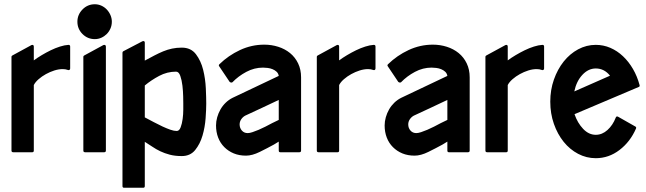

<svg xmlns="http://www.w3.org/2000/svg" viewBox="-20 -716 3040 903"><path d="M139 -432Q155 -444 176 -456.5Q197 -469 218.5 -479.5Q240 -490 262 -497Q284 -504 302 -505Q310 -505 310 -497V-394Q310 -390 307 -387.5Q304 -385 299 -387Q288 -391 275 -391Q256 -391 235.5 -384.5Q215 -378 196 -367.5Q177 -357 161.5 -343.5Q146 -330 139 -316V-8Q139 0 132 0H42Q34 0 34 -8V-449Q34 -453 38 -455L128 -504Q133 -506 136 -504Q139 -502 139 -497Z M478 -8Q478 0 470 0H380Q372 0 372 -8V-449Q372 -453 376 -455L466 -504Q471 -506 474.5 -504Q478 -502 478 -497ZM426 -532Q392 -532 368 -556Q344 -580 344 -614Q344 -647 368 -671.5Q392 -696 426 -696Q442 -696 456.5 -689.5Q471 -683 482 -671.5Q493 -660 499.5 -645Q506 -630 506 -614Q506 -597 499.5 -582Q493 -567 482 -556Q471 -545 456.5 -538.5Q442 -532 426 -532Z M661 -431Q685 -444 706 -455Q727 -466 747.5 -474.5Q768 -483 789.5 -487.5Q811 -492 835 -492Q878 -492 901.5 -461Q925 -430 935.5 -387.5Q946 -345 948 -300.5Q950 -256 950 -229Q950 -202 947 -160Q944 -118 932.5 -78.5Q921 -39 898 -10.5Q875 18 835 18Q803 18 778.5 11.5Q754 5 734 -4.5Q714 -14 696.5 -26Q679 -38 661 -49V159Q661 167 654 167H563Q556 167 556 159V-468Q556 -473 560 -475L650 -522Q655 -524 658 -522Q661 -520 661 -516ZM661 -164Q682 -153 703.5 -141.5Q725 -130 744.5 -121Q764 -112 781 -106Q798 -100 811 -100Q823 -100 829.5 -117Q836 -134 839 -156.5Q842 -179 842 -200.5Q842 -222 842 -230Q842 -238 841.5 -262.5Q841 -287 838 -313Q835 -339 828 -359Q821 -379 808 -379Q766 -379 728.5 -359Q691 -339 661 -314Z M1396 -8Q1396 0 1388 0H1298Q1291 0 1291 -8V-50L1268 -36Q1237 -19 1201.5 -1.5Q1166 16 1137 16Q1105 16 1079.5 5.5Q1054 -5 1035 -24Q1016 -43 1006 -69Q996 -95 996 -126Q996 -145 1001.5 -164.5Q1007 -184 1017 -201.5Q1027 -219 1041.5 -233Q1056 -247 1074 -256L1291 -359Q1289 -371 1281 -378.5Q1273 -386 1262 -390.5Q1251 -395 1239 -396.5Q1227 -398 1217 -398Q1176 -398 1138.5 -378Q1101 -358 1073 -329Q1070 -327 1066 -328Q1062 -329 1060 -331L1011 -404Q1007 -409 1012 -414Q1054 -455 1108.5 -480.5Q1163 -506 1223 -506Q1257 -506 1288.5 -496Q1320 -486 1344 -466.5Q1368 -447 1382 -418Q1396 -389 1396 -352ZM1291 -246Q1250 -227 1211.5 -208.5Q1173 -190 1133 -172Q1122 -166 1114.5 -155Q1107 -144 1107 -131Q1107 -114 1117.5 -102Q1128 -90 1145 -90Q1154 -90 1167.5 -94.5Q1181 -99 1196.5 -105.5Q1212 -112 1228.5 -120.5Q1245 -129 1260 -137L1291 -152Z M1575 -432Q1591 -444 1612 -456.5Q1633 -469 1654.5 -479.5Q1676 -490 1698 -497Q1720 -504 1738 -505Q1746 -505 1746 -497V-394Q1746 -390 1743 -387.5Q1740 -385 1735 -387Q1724 -391 1711 -391Q1692 -391 1671.5 -384.5Q1651 -378 1632 -367.5Q1613 -357 1597.5 -343.5Q1582 -330 1575 -316V-8Q1575 0 1568 0H1478Q1470 0 1470 -8V-449Q1470 -453 1474 -455L1564 -504Q1569 -506 1572 -504Q1575 -502 1575 -497Z M2189 -8Q2189 0 2181 0H2091Q2084 0 2084 -8V-50L2061 -36Q2030 -19 1994.5 -1.5Q1959 16 1930 16Q1898 16 1872.5 5.5Q1847 -5 1828 -24Q1809 -43 1799 -69Q1789 -95 1789 -126Q1789 -145 1794.5 -164.5Q1800 -184 1810 -201.5Q1820 -219 1834.5 -233Q1849 -247 1867 -256L2084 -359Q2082 -371 2074 -378.5Q2066 -386 2055 -390.5Q2044 -395 2032 -396.5Q2020 -398 2010 -398Q1969 -398 1931.5 -378Q1894 -358 1866 -329Q1863 -327 1859 -328Q1855 -329 1853 -331L1804 -404Q1800 -409 1805 -414Q1847 -455 1901.5 -480.5Q1956 -506 2016 -506Q2050 -506 2081.5 -496Q2113 -486 2137 -466.5Q2161 -447 2175 -418Q2189 -389 2189 -352ZM2084 -246Q2043 -227 2004.5 -208.5Q1966 -190 1926 -172Q1915 -166 1907.5 -155Q1900 -144 1900 -131Q1900 -114 1910.5 -102Q1921 -90 1938 -90Q1947 -90 1960.5 -94.5Q1974 -99 1989.5 -105.5Q2005 -112 2021.5 -120.5Q2038 -129 2053 -137L2084 -152Z M2368 -432Q2384 -444 2405 -456.5Q2426 -469 2447.5 -479.5Q2469 -490 2491 -497Q2513 -504 2531 -505Q2539 -505 2539 -497V-394Q2539 -390 2536 -387.5Q2533 -385 2528 -387Q2517 -391 2504 -391Q2485 -391 2464.5 -384.5Q2444 -378 2425 -367.5Q2406 -357 2390.5 -343.5Q2375 -330 2368 -316V-8Q2368 0 2361 0H2271Q2263 0 2263 -8V-449Q2263 -453 2267 -455L2357 -504Q2362 -506 2365 -504Q2368 -502 2368 -497Z M2782 -505Q2818 -505 2850.5 -491Q2883 -477 2910 -451.5Q2937 -426 2957 -391.5Q2977 -357 2988 -316Q2990 -309 2984 -307L2682 -179Q2696 -138 2722.5 -110Q2749 -82 2782 -82Q2812 -82 2837 -104.5Q2862 -127 2876 -163Q2879 -171 2887 -167L2968 -121Q2974 -118 2971 -111Q2944 -49 2893.5 -10.5Q2843 28 2782 28Q2738 28 2699 7.5Q2660 -13 2631 -49Q2602 -85 2585 -133.5Q2568 -182 2568 -238Q2568 -293 2585 -341.5Q2602 -390 2631 -426.5Q2660 -463 2699 -484Q2738 -505 2782 -505ZM2849 -360Q2822 -394 2782 -394Q2747 -394 2719 -364Q2691 -334 2681 -286Z"/></svg>

Font: RonaldsonGothic
Style: Regular
Weight: 400
Designer: Mr. Robertson for MacKellar, Smiths & Jordan Co. Philadelphia
Foundry: CAT-Fonts Peter Wiegel
Version: Version 1.000